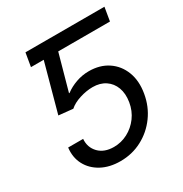

<svg xmlns="http://www.w3.org/2000/svg" viewBox="-171 -858 951 998"><g transform="rotate(-30 305.0 -359.5)"><path d="M261.7 -727.5 248 -646.5H106.9L120.6 -727.5ZM266.6 9.8Q201.7 9.8 153.8 -16.1Q106 -42 82.3 -86.7Q58.6 -131.3 65.4 -188H155.3Q151.4 -138.2 183.8 -104.7Q216.3 -71.3 273.9 -71.3Q317.9 -71.3 356.9 -91.8Q396 -112.3 423.1 -148.9Q450.2 -185.5 458 -233.4Q465.8 -281.7 452.1 -318.4Q438.5 -355 407.5 -375.7Q376.5 -396.5 332 -396.5Q294.9 -396.5 254.4 -383.8Q213.9 -371.1 189.5 -349.1L104.5 -357.9L205.6 -727.5H594.7L581.1 -646.5H270.5L210.4 -430.2H213.9Q242.2 -451.7 279.3 -464.8Q316.4 -478 356 -478Q422.4 -478 469.7 -446.3Q517.1 -414.6 538.3 -359.4Q559.6 -304.2 547.4 -232.9Q535.6 -162.6 495.6 -107.7Q455.6 -52.7 396.2 -21.5Q336.9 9.8 266.6 9.8Z"/></g></svg>

Font: Inter 17pt
Style: Italic
Weight: 400
Italic angle: -9.3988°
Version: Version 4.001;git-66647c0bb